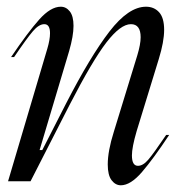

<svg xmlns="http://www.w3.org/2000/svg" viewBox="-20 -540 537 572"><path d="M129 -441Q129 -468 112 -468Q96 -468 78 -447Q60 -426 22 -370H13Q63 -444 97 -482Q131 -520 161 -520Q177 -520 188 -506Q199 -492 199 -463Q199 -433 186 -388L98 -93H106L177 -232Q249 -372 306 -446Q363 -520 415 -520Q439 -520 454 -503.5Q469 -487 469 -451Q469 -416 453 -364L387 -149Q373 -101 373 -77Q373 -46 391 -46Q406 -46 421.5 -64Q437 -82 475 -138H484Q437 -67 403 -27.5Q369 12 340 12Q324 12 312.5 -3Q301 -18 301 -50Q301 -90 319 -147L389 -375Q399 -408 399 -429Q399 -468 370 -468Q339 -468 297 -413.5Q255 -359 187 -227L71 0H4L121 -395Q129 -422 129 -441Z"/></svg>

Font: Nyght Serif Light Italic
Style: Regular
Weight: 300
Italic angle: -16°
Designer: Maksym Kobuzan
Version: Version 0.410